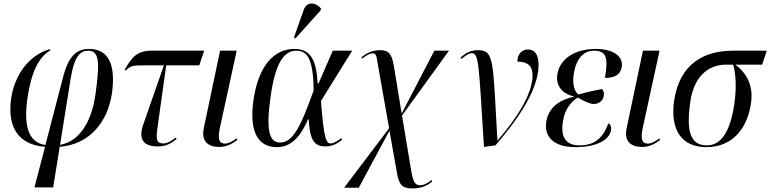

<svg xmlns="http://www.w3.org/2000/svg" viewBox="-20 -823 4361 1087"><path d="M175 238H281L318 8C487 -5 590 -132 614 -296C635 -450 599 -546 484 -546C413 -546 367 -505 336 -382L237 -2C135 -17 115 -120 135 -265C157 -416 199 -499 265 -538L262 -545C134 -507 61 -388 43 -265C19 -92 94 -2 235 8ZM380 -378C402 -512 437 -536 481 -536C549 -536 542 -447 520 -286C501 -149 438 -23 320 -3Z M871 6C911 6 937 -2 980 -36L975 -44C947 -21 923 -11 904 -11C867 -11 863 -34 870 -89L921 -453H1108L1136 -536H837C756 -536 726 -499 685 -427L692 -424C717 -450 733 -453 788 -453H908L791 -118C760 -31 797 6 871 6Z M1222 9C1265 9 1301 -13 1324 -31L1319 -39C1298 -25 1276 -10 1253 -10C1220 -10 1211 -35 1226 -104L1320 -536H1226L1134 -99C1117 -20 1161 9 1222 9Z M1653 -606 1795 -764 1797 -776C1766 -810 1717 -818 1699 -766L1644 -610ZM1548 10C1634 10 1685 -58 1724 -147H1728C1734 -34 1756 6 1823 6C1867 6 1897 -16 1917 -32L1912 -41C1899 -30 1872 -11 1853 -11C1826 -11 1814 -35 1797 -251L1974 -536H1864L1784 -352H1778C1771 -505 1724 -546 1646 -546C1531 -546 1443 -450 1415 -257C1388 -65 1448 10 1548 10ZM1566 -16C1504 -16 1485 -85 1512 -276C1539 -470 1589 -536 1658 -536C1725 -536 1753 -480 1756 -312C1683 -106 1638 -16 1566 -16Z M2316 244C2361 244 2400 229 2427 204L2423 196C2402 214 2377 226 2360 226C2326 226 2318 202 2306 132L2256 -169L2522 -536H2439L2254 -180L2210 -448C2198 -519 2181 -539 2130 -539C2097 -539 2061 -527 2026 -499L2030 -491C2049 -506 2072 -521 2090 -521C2113 -521 2112 -498 2120 -453L2183 -97L1928 240H2011L2185 -83L2226 149C2239 221 2253 244 2316 244Z M2720 9 2785 0C2887 -118 3029 -302 3029 -455C3029 -517 3005 -543 2969 -543C2938 -543 2909 -520 2909 -474C2962 -474 2995 -454 2995 -397C2995 -292 2908 -156 2798 -29H2796C2770 -478 2780 -539 2686 -539C2649 -539 2619 -526 2587 -497L2592 -489C2620 -512 2636 -522 2650 -522C2693 -522 2690 -458 2720 9Z M3237 10C3365 10 3431 -35 3439 -85C3443 -102 3437 -119 3424 -125C3389 -25 3329 0 3260 0C3178 0 3152 -56 3168 -140C3178 -204 3211 -245 3251 -271C3285 -251 3317 -235 3341 -234C3367 -234 3394 -251 3398 -280C3401 -295 3398 -310 3388 -319C3359 -314 3312 -304 3255 -288C3233 -303 3218 -346 3229 -409C3245 -500 3290 -536 3342 -536C3412 -536 3425 -498 3405 -382C3467 -382 3493 -404 3500 -444C3509 -494 3467 -546 3351 -546C3234 -546 3150 -489 3136 -405C3124 -339 3162 -292 3230 -277V-276C3146 -257 3087 -215 3073 -136C3059 -57 3106 10 3237 10Z M3616 9C3659 9 3695 -13 3718 -31L3713 -39C3692 -25 3670 -10 3647 -10C3614 -10 3605 -35 3620 -104L3714 -536H3620L3528 -99C3511 -20 3555 9 3616 9Z M3979 10C4132 10 4213 -102 4232 -241C4247 -343 4202 -414 4143 -457H4295L4321 -536H4130C3968 -536 3826 -464 3796 -249C3774 -88 3839 10 3979 10ZM3982 0C3886 0 3865 -83 3888 -246C3912 -414 4013 -457 4089 -457H4130C4142 -425 4153 -345 4138 -240C4115 -76 4062 0 3982 0Z"/></svg>

Font: Noto Serif Display SemiCondensed
Style: Italic
Weight: 400
Width: 4
Italic angle: -12°
Designer: Monotype Design Team
Foundry: Monotype Imaging Inc.
Version: Version 2.009